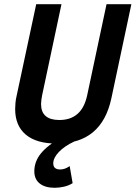

<svg xmlns="http://www.w3.org/2000/svg" viewBox="-20 -670 644 912"><path d="M250 12Q153 12 102.5 -30.5Q52 -73 52 -152Q52 -166 53.5 -182Q55 -198 59 -215L152 -650H272L180 -217Q178 -206 176.5 -195.5Q175 -185 175 -176Q175 -100 262 -100Q369 -100 394 -217L486 -650H604L509 -203Q463 12 250 12ZM240 222Q194 222 168.5 201.5Q143 181 143 144Q143 97 174.5 58.5Q206 20 275 -20L333 2Q286 24 259.5 52Q233 80 233 106Q233 135 266 135Q276 135 287 131.5Q298 128 311 119L325 200Q306 212 283 217Q260 222 240 222Z"/></svg>

Font: Sometype Mono
Style: Bold Italic
Weight: 700
Italic angle: -12°
Monospace: yes
Designer: Ryoichi Tsunekawa
Foundry: Dharma Type
Version: Version 1.000; ttfautohint (v1.8.3)